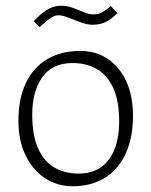

<svg xmlns="http://www.w3.org/2000/svg" viewBox="-20 -636 526 667"><path d="M232 11Q178 11 135.5 -17.5Q93 -46 68.5 -97Q44 -148 44 -216Q44 -294 70 -348Q96 -402 144 -430.5Q192 -459 259 -459Q314 -459 355 -431Q396 -403 419 -352.5Q442 -302 442 -234Q442 -157 416.5 -102Q391 -47 344 -18Q297 11 232 11ZM253 -33Q300 -33 331.5 -55.5Q363 -78 378.5 -119Q394 -160 394 -213Q394 -284 374 -329Q354 -374 317.5 -395.5Q281 -417 232 -417Q162 -417 127 -368Q92 -319 92 -237Q92 -167 112 -121.5Q132 -76 168 -54.5Q204 -33 253 -33ZM365 -615 388 -590Q379 -582 370 -574.5Q361 -567 351 -561.5Q341 -556 329 -553Q317 -550 301 -550Q283 -550 260.5 -558.5Q238 -567 217 -575Q196 -583 183 -583Q170 -583 156 -573.5Q142 -564 131.5 -554Q121 -544 118 -542L97 -562Q107 -573 117.5 -582.5Q128 -592 139.5 -599.5Q151 -607 164 -611.5Q177 -616 193 -616Q214 -616 234 -608.5Q254 -601 272 -593.5Q290 -586 304 -586Q324 -586 339 -595.5Q354 -605 365 -615Z"/></svg>

Font: Ancizar Sans Thin
Style: Regular
Weight: 100
Designer: Cesar Puertas, Viviana Monsalve, Julian Moncada, Julian Prieto, Jose Castro, Mariel Hernandez, Felipe Aragon, Sara Alarc
Version: Version 8.100